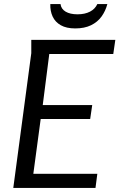

<svg xmlns="http://www.w3.org/2000/svg" viewBox="-20 -919 584 939"><path d="M133 -724H544L534 -655H221L189 -405H431L421 -337H179L143 -69H456L447 0H45L133 -659ZM505 -899Q496 -865 476.5 -838Q457 -811 425 -795.5Q393 -780 348 -780Q305 -780 277.5 -795.5Q250 -811 237.5 -838Q225 -865 226 -899H276Q279 -875 301 -862Q323 -849 359 -849Q395 -849 420 -862Q445 -875 456 -899Z"/></svg>

Font: Rosario
Style: Italic
Weight: 400
Italic angle: -8.05°
Designer: Hector Gatti
Foundry: Omnibus Type
Version: Version 1.201